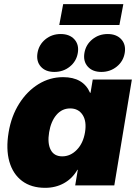

<svg xmlns="http://www.w3.org/2000/svg" viewBox="-20 -903 662 935"><path d="M199.7 11.7Q132.3 11.7 87.6 -21.7Q43 -55.2 25.6 -116Q8.3 -176.8 22 -258.8Q35.2 -337.9 73.5 -398.4Q111.8 -459 167.2 -493.2Q222.7 -527.3 287.1 -527.3Q385.3 -527.3 418.5 -451.2H420.9L431.6 -515.6H622.1L536.6 0H346.2L358.9 -76.2H356.9Q332.5 -33.7 291.7 -11Q251 11.7 199.7 11.7ZM283.2 -141.6Q323.2 -141.6 354.2 -173.6Q385.3 -205.6 394 -258.8Q402.8 -312 382.3 -343.5Q361.8 -375 321.8 -375Q281.7 -375 254.9 -343.5Q228 -312 219.2 -258.8Q210.4 -205.6 226.8 -173.6Q243.2 -141.6 283.2 -141.6ZM580.6 -882.8 561.5 -781.2H268.6L287.6 -882.8ZM473.6 -552.7Q430.7 -552.7 407.5 -578.6Q384.3 -604.5 391.1 -645Q397.9 -685.5 429.7 -711.4Q461.4 -737.3 504.4 -737.3Q547.4 -737.3 570.8 -711.4Q594.2 -685.5 587.4 -645Q580.6 -604.5 548.6 -578.6Q516.6 -552.7 473.6 -552.7ZM244.6 -552.7Q201.7 -552.7 178.7 -578.6Q155.8 -604.5 162.6 -645Q169.4 -685.5 200.9 -711.4Q232.4 -737.3 275.4 -737.3Q318.8 -737.3 342.3 -711.4Q365.7 -685.5 358.9 -645Q352.1 -604.5 320.1 -578.6Q288.1 -552.7 244.6 -552.7Z"/></svg>

Font: Inter Display Black
Style: Italic
Weight: 900
Italic angle: -9.39999°
Designer: Rasmus Andersson
Foundry: rsms
Version: Version 4.000;git-a52131595